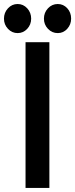

<svg xmlns="http://www.w3.org/2000/svg" viewBox="-25 -928 372 948"><path d="M101.1 0V-719.7H218.8V0ZM260.3 -764.6Q231.9 -764.6 211.9 -785.6Q191.9 -806.6 191.9 -835.9Q191.9 -865.7 211.9 -887Q231.9 -908.2 260.3 -908.2Q287.6 -908.2 306.9 -887.5Q326.2 -866.7 326.2 -835.9Q326.2 -807.1 307.1 -785.9Q288.1 -764.6 260.3 -764.6ZM62 -764.6Q34.2 -764.6 14.4 -785.6Q-5.4 -806.6 -5.4 -835.9Q-5.4 -865.7 14.4 -887Q34.2 -908.2 62 -908.2Q89.8 -908.2 109.4 -887Q128.9 -865.7 128.9 -835.9Q128.9 -806.6 109.4 -785.6Q89.8 -764.6 62 -764.6Z"/></svg>

Font: Reddit Sans Condensed SemiBold
Style: Regular
Weight: 600
Designer: Stephen Hutchings
Foundry: Reddit
Version: Version 1.014